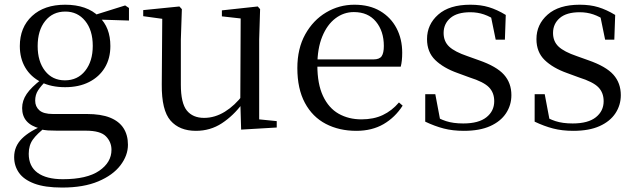

<svg xmlns="http://www.w3.org/2000/svg" viewBox="-20 -551 2750 830"><path d="M248.5 259.8Q173.9 259.8 128.3 242.6Q82.7 225.4 62 195.8Q41.2 166.2 41.2 128Q41.2 81.5 74.8 48.1Q108.4 14.6 173.6 -11.3L178.8 -2.4Q140.2 27 122.2 52.1Q104.2 77.1 104.2 113.8Q104.2 168.1 142.4 195.9Q180.7 223.7 251.5 223.7Q355.6 223.7 408.8 187.3Q461.9 151 461.9 96.6Q461.9 63.1 438.1 38.5Q414.3 13.9 350.8 13.9H228Q204.9 13.9 186.9 12.8Q168.9 11.7 152.8 6.9V4.5Q75.7 -15.2 75.7 -83.9Q75.7 -115.9 95.3 -144.9Q115 -173.9 160.3 -208.6V-217.6L183.1 -206.2Q156.8 -179.2 144.4 -160.2Q132.1 -141.1 132.1 -115.9Q132.1 -90.3 150 -74.3Q167.9 -58.2 208.7 -58.2H355.5Q416.4 -58.2 455.5 -42.6Q494.6 -26.9 513.8 2.8Q533.1 32.6 533.1 75Q533.1 121.1 500.5 163.8Q467.9 206.5 404.7 233.1Q341.5 259.8 248.5 259.8ZM261.4 -174.1Q200.8 -174.1 156.8 -196.5Q112.8 -218.9 89.3 -258.7Q65.7 -298.6 65.7 -351.9Q65.7 -432.7 118.5 -481.7Q171.3 -530.6 261.6 -530.6Q308.5 -530.6 345.4 -517.7Q382.3 -504.7 406.1 -480.5L408.8 -477.8Q457.1 -432.4 457.1 -351.9Q457.1 -298.6 433.2 -258.7Q409.2 -218.9 365.3 -196.5Q321.5 -174.1 261.4 -174.1ZM260.6 -203.7Q315.5 -203.7 348.2 -244.9Q381 -286.1 381 -352.7Q381 -420.4 348.1 -460.7Q315.3 -501 262.4 -501Q207.8 -501 175.3 -460.2Q142.8 -419.4 142.8 -351.9Q142.8 -285.3 174.7 -244.5Q206.6 -203.7 260.6 -203.7ZM375.9 -467.3V-483.9H381.9L521.1 -527.5L537.5 -516.5V-462.2Z M826.9 14.6Q755.8 14.6 717.1 -29.8Q678.3 -74.2 679.3 -185.8L681.5 -483.7L703.7 -466.6L599.1 -481V-507.3L755.5 -523L766.2 -511.5L761.8 -380.4V-185.1Q761.8 -105.3 787.6 -73.3Q813.4 -41.4 862.3 -41.4Q908.8 -41.4 952.1 -68.1Q995.4 -94.9 1030.9 -141.8L1054.1 -103H1027.7Q989.1 -51 939.2 -18.2Q889.3 14.6 826.9 14.6ZM1022.4 9.3 1018.8 -114.1V-115.5L1020.4 -471.2L939.2 -480.3V-506.2L1094.2 -523L1104.4 -511.5L1100.4 -380.4V-35L1176.3 -27.4V0.2Z M1520.3 14.6Q1446.5 14.6 1388.6 -15.4Q1330.7 -45.5 1298.1 -106.2Q1265.4 -167 1265.4 -256.8Q1265.4 -341.1 1299.5 -402.5Q1333.6 -463.8 1389.8 -497.2Q1446 -530.6 1511.9 -530.6Q1577.2 -530.6 1623.4 -503.3Q1669.6 -475.9 1694.1 -429.2Q1718.7 -382.4 1718.7 -323.2Q1718.7 -286.8 1712.4 -262.9H1303.6V-294.2H1594.3Q1620.6 -294.2 1630 -308.2Q1639.3 -322.1 1639.3 -352.3Q1639.3 -416.2 1605.2 -457.5Q1571.2 -498.8 1509.6 -498.8Q1465.8 -498.8 1430 -471.6Q1394.1 -444.5 1373 -392.8Q1351.9 -341.2 1351.9 -268.7Q1351.9 -188 1376.4 -135.9Q1400.9 -83.8 1443.9 -59.4Q1487 -35 1542.5 -35Q1595.5 -35 1634.8 -53.7Q1674.2 -72.3 1704.7 -108.1L1720.6 -94.3Q1688 -43.5 1638 -14.4Q1588 14.6 1520.3 14.6Z M1985.4 14.6Q1936.9 14.6 1898 4.5Q1859.1 -5.6 1818.2 -25.1L1818.3 -143.7H1861.8L1885.5 -18.1L1848.9 -20.3V-56.3Q1877.4 -37.5 1908.2 -27.4Q1938.9 -17.3 1982.7 -17.3Q2049.2 -17.3 2082.8 -44.1Q2116.5 -70.9 2116.5 -113.5Q2116.5 -150.2 2093.8 -173.6Q2071.2 -197 2009.6 -216.4L1957.9 -235.4Q1897.2 -257 1861.6 -291.4Q1826 -325.9 1826 -382Q1826 -445.2 1874.4 -487.9Q1922.8 -530.6 2013.1 -530.6Q2058.4 -530.6 2093.5 -519.9Q2128.7 -509.2 2166.4 -486.4L2162.6 -379.4H2122.9L2099.1 -495.5L2130.5 -490.1V-457.8Q2099.7 -479.4 2071.9 -488.7Q2044.2 -498.1 2013.1 -498.1Q1956.1 -498.1 1926.9 -473.1Q1897.7 -448 1897.7 -408.5Q1897.7 -372 1921.7 -349.5Q1945.6 -327 2000.5 -308.4L2050.8 -290.4Q2126.6 -264 2158.7 -228.1Q2190.7 -192.1 2190.7 -139.6Q2190.7 -96.6 2167.5 -61.4Q2144.3 -26.2 2098.9 -5.8Q2053.5 14.6 1985.4 14.6Z M2458.4 14.6Q2409.9 14.6 2371 4.5Q2332.1 -5.6 2291.2 -25.1L2291.3 -143.7H2334.8L2358.5 -18.1L2321.9 -20.3V-56.3Q2350.4 -37.5 2381.2 -27.4Q2411.9 -17.3 2455.7 -17.3Q2522.2 -17.3 2555.8 -44.1Q2589.5 -70.9 2589.5 -113.5Q2589.5 -150.2 2566.8 -173.6Q2544.2 -197 2482.6 -216.4L2430.9 -235.4Q2370.2 -257 2334.6 -291.4Q2299 -325.9 2299 -382Q2299 -445.2 2347.4 -487.9Q2395.8 -530.6 2486.1 -530.6Q2531.4 -530.6 2566.5 -519.9Q2601.7 -509.2 2639.4 -486.4L2635.6 -379.4H2595.9L2572.1 -495.5L2603.5 -490.1V-457.8Q2572.7 -479.4 2544.9 -488.7Q2517.2 -498.1 2486.1 -498.1Q2429.1 -498.1 2399.9 -473.1Q2370.7 -448 2370.7 -408.5Q2370.7 -372 2394.7 -349.5Q2418.6 -327 2473.5 -308.4L2523.8 -290.4Q2599.6 -264 2631.7 -228.1Q2663.7 -192.1 2663.7 -139.6Q2663.7 -96.6 2640.5 -61.4Q2617.3 -26.2 2571.9 -5.8Q2526.5 14.6 2458.4 14.6Z"/></svg>

Font: Noto Serif JP
Style: Regular
Weight: 200
Designer: Ryoko NISHIZUKA 西塚涼子 (kana & ideographs); Frank Grießhammer (Latin, Greek & Cyrillic); Wenlong ZHANG 张文龙 (bopomofo); San
Foundry: Adobe
Version: Version 2.001;hotconv 1.1.0;makeotfexe 2.6.0